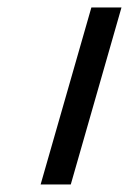

<svg xmlns="http://www.w3.org/2000/svg" viewBox="-20 -490 343 510"><path d="M222.7 -470.2H302.7L168 0H87.9Z"/></svg>

Font: Cantarell
Style: Italic
Weight: 400
Italic angle: -16°
Designer: Dave Crossland
Version: Version 1.004